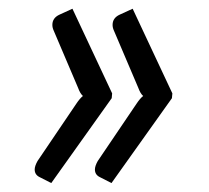

<svg xmlns="http://www.w3.org/2000/svg" viewBox="-20 -484 478 440"><path d="M237 -270 236 -259 97.5 -64.5 71 -78Q59.5 -83.5 59.5 -95.5Q59.5 -103.5 66 -115L155 -246.5Q163 -258.5 170 -264Q163.5 -270 159 -282.5L103 -414Q100 -420.5 100 -427Q100 -443 116.5 -450.5L146 -464ZM375 -270 374 -259 235.5 -64.5 209 -78Q197.5 -83.5 197.5 -95.5Q197.5 -103.5 204 -115L293 -246.5Q301 -258.5 308 -264Q301.5 -270 297 -282.5L241 -414Q238 -420.5 238 -427Q238 -443 254.5 -450.5L284 -464Z"/></svg>

Font: Lato TR
Style: Italic
Weight: 400
Italic angle: -12°
Designer: Lukasz Dziedzic
Foundry: tyPoland Lukasz Dziedzic
Version: Version 1.104 2013